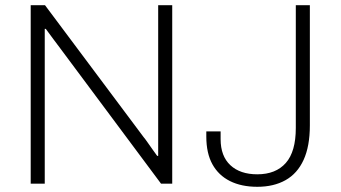

<svg xmlns="http://www.w3.org/2000/svg" viewBox="-20 -706 1309 738"><path d="M98 0V-686H153L532 -179Q538 -172 547 -159Q556 -146 566 -132Q576 -118 584 -107H588Q588 -125 588 -143Q588 -161 588 -179V-686H642V0H599L211 -521Q204 -530 187 -553Q170 -576 156 -595H152Q152 -576 152 -558Q152 -540 152 -521V0ZM969 12Q908 12 864 -10Q820 -32 796.5 -74.5Q773 -117 773 -181V-201H828V-171Q828 -106 865.5 -71Q903 -36 969 -36Q1040 -36 1078.5 -79.5Q1117 -123 1117 -214V-686H1171V-224Q1171 -144 1147 -91.5Q1123 -39 1077.5 -13.5Q1032 12 969 12Z"/></svg>

Font: Archivo SemiBold Thin
Style: Regular
Weight: 250
Version: Version 2.001